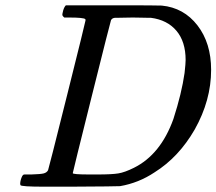

<svg xmlns="http://www.w3.org/2000/svg" viewBox="-20 -703 815 723"><path d="M218 -664Q222 -677 228 -683H403Q582 -683 589 -682Q672 -674 723.5 -607.5Q775 -541 775 -440Q775 -325 713 -215Q653 -111 562 -54Q502 -14 432 -2Q423 -1 243 0H148Q58 0 57 -6Q57 -6 57 -7Q56 -8 56 -11Q56 -17 58 -25Q63 -42 68 -45L72 -46Q77 -46 84 -46Q91 -46 98 -46Q133 -47 144.5 -50Q156 -53 161 -62Q163 -66 232.5 -344Q302 -622 302 -626Q302 -627 302 -629L301 -631Q295 -637 240 -637H222Q216 -642 215 -645.5Q214 -649 218 -664ZM254 -51Q254 -46 316 -46H348Q401 -46 425.5 -50Q450 -54 484 -71Q585 -121 633 -255Q664 -351 675 -428Q679 -464 679 -477Q679 -546 644.5 -587Q610 -628 548 -636Q547 -636 536 -636Q525 -636 509.5 -636.5Q494 -637 480 -637Q466 -637 450.5 -636.5Q435 -636 424.5 -636Q414 -636 413 -636Q402 -635 398 -627Q396 -623 325 -338.5Q254 -54 254 -51Z"/></svg>

Font: MathJax_Main
Style: Italic
Weight: 400
Version: Version 1.1